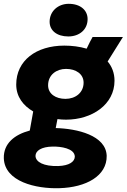

<svg xmlns="http://www.w3.org/2000/svg" viewBox="-41 -773 664 1006"><path d="M305 -146C441 -146 559 -225 559 -350C559 -391 545 -425 523 -451L603 -579H444C435 -563 424 -542 413 -518C376 -529 336 -534 296 -534C149 -534 44 -456 44 -330C44 -266 81 -219 133 -189L115 -89C36 -68 -23 -22 -21 56C-17 179 148 217 270 213C410 209 520 149 518 43C514 -64 363 -99 251 -102L260 -149C275 -147 290 -146 305 -146ZM264 97C188 99 146 76 145 44C145 17 176 -4 234 -5C277 -6 349 4 351 47C351 74 322 95 264 97ZM302 -255C251 -255 211 -281 211 -326C211 -381 255 -412 305 -412C357 -412 397 -385 397 -340C397 -287 354 -255 302 -255ZM317 -582C374 -582 418 -617 418 -673C418 -719 381 -753 319 -753C263 -753 219 -714 219 -659C219 -613 257 -582 317 -582Z"/></svg>

Font: Fixel Display ExtraBold
Style: Italic
Weight: 800
Italic angle: -10°
Designer: AlfaBravo + MacPaw
Foundry: Kyrylo Tkachov, Marchela Mozhyna, Serhii Makarenko, Maria Weinstein, Zakhar Kryvoshyya
Version: Version 1.210;Glyphs 3.2 (3217)